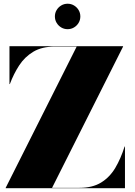

<svg xmlns="http://www.w3.org/2000/svg" viewBox="-20 -994 714 1014"><path d="M269.9 -907.1Q269.9 -925.6 279 -940.8Q288.1 -956.1 303.4 -965.2Q318.6 -974.3 337.1 -974.3Q355.6 -974.3 370.8 -965.2Q386.1 -956.1 395.2 -940.8Q404.3 -925.6 404.3 -907.1Q404.3 -888.6 395.2 -873.4Q386.1 -858.1 370.8 -849Q355.6 -839.9 337.1 -839.9Q318.6 -839.9 303.4 -849Q288.1 -858.1 279 -873.4Q269.9 -888.6 269.9 -907.1ZM30 -750H630V-748L255 -2H400Q468.5 -2 514 -30Q559.5 -58 588.8 -107.2Q618 -156.5 638 -220H640V0H10V-2L385 -748H270Q201.5 -748 156 -720.8Q110.5 -693.5 81.2 -648.5Q52 -603.5 32 -550H30Z"/></svg>

Font: Bodoni* 96pt Fatface
Style: Regular
Weight: 900
Version: Version 2.3